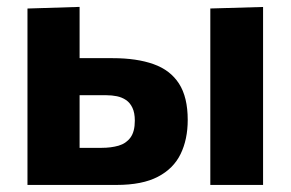

<svg xmlns="http://www.w3.org/2000/svg" viewBox="-20 -523 822 543"><path d="M57.7 0Q57.7 -53.7 57.7 -103.8Q57.7 -153.8 57.7 -216.1V-266.1Q57.7 -315.6 57.7 -354.7Q57.7 -393.9 57.7 -428.6Q57.7 -463.3 57.7 -498.9L205.1 -503.5Q205.1 -453.9 205.1 -407.1Q205.1 -360.4 205.1 -306.8Q205.1 -251.4 205.1 -203.7Q205.1 -156 205.1 -104.9H267.7Q293.9 -104.9 315.3 -111Q336.6 -117.2 348.9 -133.9Q361.3 -150.7 361.3 -181.7Q361.3 -204 354.5 -218.2Q347.8 -232.4 336.4 -240.1Q325 -247.8 310.7 -250.8Q296.3 -253.7 281 -253.7H186.1L150.5 -358.5Q178.6 -358.5 220.5 -358.5Q262.3 -358.5 298.7 -358.5Q366.8 -358.5 414.2 -341.6Q461.6 -324.8 486.2 -286.6Q510.9 -248.3 510.9 -183.9Q510.9 -128.9 490.8 -87.5Q470.7 -46.1 426.5 -23.1Q382.4 0 309.7 0Q232.5 0 169.2 0Q105.8 0 57.7 0ZM574.8 0Q574.8 -53.7 574.8 -103.8Q574.8 -154 574.8 -216V-266Q574.8 -315.5 574.8 -354.8Q574.8 -394 574.8 -428.7Q574.8 -463.3 574.8 -499L724 -503.3Q724 -467.3 724 -431.9Q724 -396.6 724 -356.6Q724 -316.7 724 -266V-216Q724 -154 724 -103.8Q724 -53.7 724 0Z"/></svg>

Font: Commissioner Thin
Style: Regular
Weight: 100
Designer: Kostas Bartsokas
Foundry: Kostas Bartsokas
Version: Version 1.001;gftools[0.9.23]